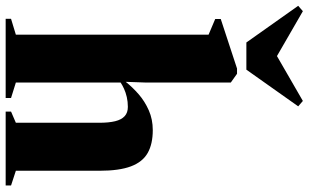

<svg xmlns="http://www.w3.org/2000/svg" viewBox="-272 -864 1090 678"><g transform="rotate(90 273.0 -525.0)"><path d="M56.5 -36V-716.5L1 -740V-759.5L176 -817H194.5L225.5 -795V-495.5L223 -424Q242 -448 267 -469.8Q292 -491.5 323.8 -505.5Q355.5 -519.5 393.5 -519.5Q442.5 -519.5 474.2 -501.5Q506 -483.5 521.5 -442.2Q537 -401 537 -331V-36L589 -19V0H328V-19L367.5 -36V-331Q367.5 -364.5 362 -386.8Q356.5 -409 344.2 -420.2Q332 -431.5 311.5 -431.5Q293.5 -431.5 277 -427.8Q260.5 -424 247.5 -418Q234.5 -412 225.5 -406V-36L280 -19V0H0.5V-19ZM84 -850 -45.5 -1033 -26.5 -1049.5 132 -958 290.5 -1049.5 309.5 -1033 180 -850Z"/></g></svg>

Font: Merriweather 144pt Black
Style: Regular
Weight: 900
Version: Version 2.100